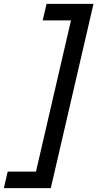

<svg xmlns="http://www.w3.org/2000/svg" viewBox="-99 -810 506 998"><path d="M-59 82H88L270 -704H123L143 -790H387L165 168H-79Z"/></svg>

Font: Prodigy Sans Medium
Style: Italic
Weight: 500
Italic angle: -13°
Designer: Wei Huang
Foundry: Wei Huang
Version: Version 1.003; ttfautohint (v1.8.3)